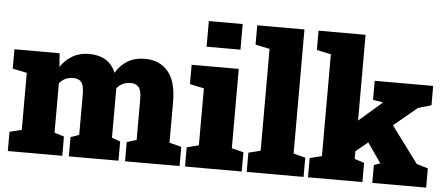

<svg xmlns="http://www.w3.org/2000/svg" viewBox="-51 -879 2315 995"><g transform="rotate(5 1107.0 -381.0)"><path d="M301.8 -100.1V0H18.6V-100.1L81.1 -115.7V-412.1L6.8 -427.7V-528.3H241.7L247.1 -458Q272.9 -496.1 310.1 -517.1Q347.2 -538.1 396 -538.1Q445.3 -538.1 480.7 -516.8Q516.1 -495.6 534.2 -452.1Q558.1 -493.2 595.9 -515.6Q633.8 -538.1 685.1 -538.1Q761.7 -538.1 805.7 -486.3Q849.6 -434.6 849.6 -327.1V-115.7L912.1 -100.1V0H628.4V-100.1L678.7 -115.7V-327.1Q678.7 -373.5 664.3 -390.1Q649.9 -406.7 622.6 -406.7Q578.1 -406.7 550.3 -373.5V-115.7L594.2 -100.1V0H335.9V-100.1L379.9 -115.7V-327.1Q379.9 -373.5 365.7 -390.1Q351.6 -406.7 323.2 -406.7Q279.3 -406.7 251.5 -373V-115.7Z M1173.8 -761.7V-628.4H997.6V-761.7ZM1235.4 -100.1V0H940.4V-100.1L1002.4 -115.7V-412.1L928.7 -427.7V-528.3H1173.8V-115.7Z M1557.1 -100.1V0H1261.2V-100.1L1323.7 -115.7V-645.5L1249.5 -661.1V-761.7H1495.1V-115.7Z M1995.1 -307.1 2135.7 -117.7 2194.8 -100.1V0H1914.6V-93.3L1946.8 -104.5L1945.8 -106.4L1875.5 -207.5L1813 -155.8V-115.7L1863.3 -100.1V0H1580.1V-100.1L1642.6 -115.7V-645.5L1568.4 -661.1V-761.7H1813V-315.4L1933.6 -419.9V-420.4L1880.9 -429.2V-528.3H2185.1V-427.7L2116.7 -407.7Z"/></g></svg>

Font: Hanuman Black
Style: Regular
Weight: 900
Designer: Danh Hong
Version: Version 8.002; ttfautohint (v1.8.3)